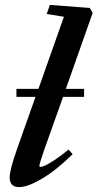

<svg xmlns="http://www.w3.org/2000/svg" viewBox="-20 -745 394 776"><path d="M57.6 11.2Q19 11.2 19 -28.3Q19 -57.1 48.3 -141.1L123.5 -353.5H46.4V-385.7H135.3L238.3 -677.2L168.9 -688.5L181.6 -725.1L342.8 -712.9L354.5 -692.9L246.1 -385.7H319.8V-353.5H234.9L159.7 -142.1Q139.2 -84 139.2 -74.2Q139.2 -70.3 143.6 -70.3Q149.4 -70.3 161.9 -75.7Q174.3 -81.1 200 -97.9Q225.6 -114.7 257.3 -140.6L273.4 -121.6Q206.5 -56.2 149.2 -22.5Q91.8 11.2 57.6 11.2Z"/></svg>

Font: Elstob
Style: Bold Italic
Weight: 700
Italic angle: -20°
Designer: Peter S. Baker
Version: Version 1.015